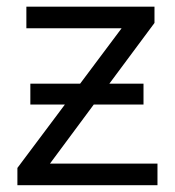

<svg xmlns="http://www.w3.org/2000/svg" viewBox="-20 -545 515 565"><path d="M31.2 0V-50.8L170.9 -237.3H69.3V-298.8H215.8L337.9 -461.9H57.6V-525.4H434.6V-477.5L301.8 -298.8H402.3V-237.3H255.9L127 -63.5H443.4V0Z"/></svg>

Font: Gothic A1
Style: Regular
Weight: 400
Designer: HanYang I&C Co.,Ltd.
Foundry: HanYang I&C Co.,Ltd.
Version: Version 2.50